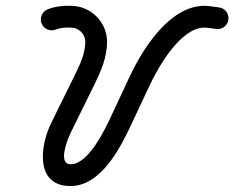

<svg xmlns="http://www.w3.org/2000/svg" viewBox="-20 -603 807 661"><path d="M123.2 -522.1C130.9 -502.9 152.8 -493.6 172 -501.3C187 -507.3 206.3 -508.7 222.3 -508C222.3 -508 222.7 -508 223.1 -508C223.5 -508 223.8 -508 223.9 -508C250.8 -508 273.6 -486.3 273.6 -459.1C273.6 -417.5 254.4 -378.8 236.4 -342.3C209.6 -287.9 182.8 -233.4 156 -179C118.7 -103.3 98.5 37.5 223 37.5C327.6 37.5 394.5 -94.2 432.2 -174.8C453 -219.2 473.9 -263.7 494.7 -308.2C523.4 -369.6 600.9 -508 683.8 -508C697.8 -508 711.7 -504.4 725.6 -503C746.2 -501.1 764.5 -516.2 766.5 -536.8C768.5 -557.4 753.3 -575.7 732.7 -577.7C732.7 -577.7 732.7 -577.7 732.7 -577.7C716.3 -579.3 700.5 -583 683.8 -583C563.6 -583 470.7 -433.9 426.7 -339.9C405.9 -295.5 385.1 -251 364.3 -206.6C342.9 -160.9 285.8 -37.5 223 -37.5C177.6 -37.5 213 -125 223.3 -145.9C250.1 -200.3 276.9 -254.8 303.7 -309.2C327 -356.6 348.6 -405.1 348.6 -459.1C348.6 -527.5 292 -583 223.9 -583C223.8 -583 224.2 -583 224.6 -583C225 -583 225.4 -583 225.4 -583C198.7 -584.1 169 -580.9 144.1 -570.9C124.8 -563.2 115.5 -541.4 123.2 -522.1Z"/></svg>

Font: FRB American Cursive Extrabold
Style: Bold Italic
Weight: 800
Italic angle: -25°
Version: Version 2.0;Modular Font Editor K font №1